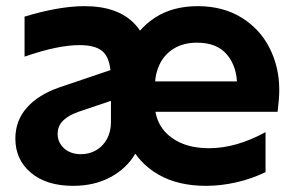

<svg xmlns="http://www.w3.org/2000/svg" viewBox="-20 -592 952 624"><path d="M365.6 -272.7 235.2 -228.7Q202.1 -217.1 184.7 -199.7Q167.4 -182.3 167.4 -157.1Q167.4 -128.7 188.4 -109.8Q209.5 -90.9 243 -90.9Q270.2 -90.9 292.4 -103.7Q314.7 -116.6 327.6 -140.3Q340.6 -164.1 340.6 -195V-334.6Q340.6 -394.8 318.4 -420.1Q296.3 -445.4 238.7 -445.4Q203.7 -445.4 160.1 -436.4Q116.4 -427.4 59.8 -407.9V-538Q172.6 -572 254.5 -572Q473.8 -572 473.8 -335.6L421.1 -263.5L448.3 -201.5Q448.3 -141.2 419.8 -92.7Q391.4 -44.2 338.9 -16.1Q286.5 12 217.6 12Q131.3 12 80.6 -30.5Q29.9 -73 29.9 -141.6Q29.9 -200.2 67.7 -242.5Q105.4 -284.8 173.6 -308.2L365.6 -373.2ZM367.1 -280Q367.1 -364.4 396.4 -430.6Q425.6 -496.7 483.3 -534.4Q540.9 -572 622.9 -572Q703.6 -572 764 -535.4Q824.3 -498.7 856 -436.2Q887.6 -373.7 887.6 -300Q887.6 -272.4 882.2 -228.6H412.4V-327.5H789.5L750.5 -313.7Q750.5 -375.2 717.9 -414.3Q685.3 -453.3 620.7 -453.3Q576.3 -453.3 545.3 -434.3Q514.3 -415.3 499 -383.4Q483.8 -351.6 483.8 -313.7V-248.5Q483.8 -212 503.6 -180.5Q523.4 -149 563.2 -129.6Q603 -110.3 660.1 -110.3Q746.9 -110.3 843 -162.5V-32.6Q796.5 -10.3 746.8 0.9Q697.2 12 649.6 12Q558.1 12 494.4 -24.9Q430.8 -61.8 398.9 -127.5Q367.1 -193.1 367.1 -280Z"/></svg>

Font: TASA Explorer VF
Style: Regular
Weight: 400
Designer: Weizhong Zhang
Foundry: Local Remote
Version: Version 1.000;Glyphs 3.2 (3192)